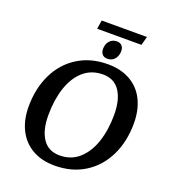

<svg xmlns="http://www.w3.org/2000/svg" viewBox="-171 -1100 1116 1243"><g transform="rotate(20 387.0 -478.5)"><path d="M60 -287Q60 -412 107.5 -510.5Q155 -609 243.5 -664.5Q332 -720 450 -720Q541 -720 606 -682.5Q671 -645 704.5 -576.5Q738 -508 738 -417Q738 -293 690.5 -194.5Q643 -96 554.5 -40.5Q466 15 348 15Q258 15 193 -22.5Q128 -60 94 -128.5Q60 -197 60 -287ZM599 -426Q599 -529 559.5 -588Q520 -647 443 -647Q363 -647 308 -598Q253 -549 226 -465.5Q199 -382 199 -278Q199 -176 238.5 -117Q278 -58 356 -58Q435 -58 489.5 -107Q544 -156 571.5 -239Q599 -322 599 -426ZM385 -803Q385 -836 404 -857.5Q423 -879 454 -879Q476 -879 488.5 -865.5Q501 -852 501 -829Q501 -796 482.5 -774Q464 -752 433 -752Q409 -752 397 -766Q385 -780 385 -803ZM314 -972H626L610 -912H305Z"/></g></svg>

Font: Andada Pro
Style: Bold Italic
Weight: 700
Italic angle: -7°
Designer: Carolina Giovagnoli
Foundry: Huerta Tipografica
Version: Version 3.005; ttfautohint (v1.8.4)